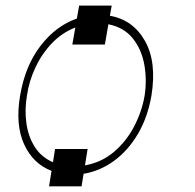

<svg xmlns="http://www.w3.org/2000/svg" viewBox="-20 -605 688 679"><path d="M375 -585.2 368.6 -549.4Q450.6 -534.8 492.7 -460.2Q534.8 -385.7 515.6 -267Q502.1 -189.3 467.3 -130.7Q432.5 -72.1 383 -36Q333.5 0 275.6 9.6L268.5 54H153.4L162.3 -0.7Q96.6 -25.9 65.2 -95Q33.7 -164.1 51.1 -267Q68.9 -372.2 123.4 -443Q177.9 -513.8 251.8 -539.4L259.9 -585.2ZM289.8 -78.1 280.5 -20.2Q339.1 -30.5 383.2 -68Q427.2 -105.5 454.5 -158.2Q481.9 -210.9 491.5 -267Q500 -323.5 490.2 -377.1Q480.5 -430.8 449.4 -469.5Q418.3 -508.2 363.3 -519.2L350.9 -447.4H235.8L246.4 -507.8Q198.5 -489 162.8 -451.3Q127.1 -413.7 104.8 -365.4Q82.4 -317.1 75.3 -267Q66.8 -217.7 73.2 -170.3Q79.5 -122.9 102.6 -86.1Q125.7 -49.4 167.3 -31.2L174.7 -78.1Z"/></svg>

Font: Inter Thin  BETA
Style: Italic
Weight: 100
Italic angle: -9.39999°
Designer: Rasmus Andersson
Foundry: rsms
Version: Version 3.011;git-f93a4a705